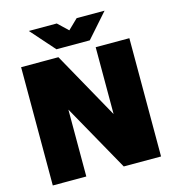

<svg xmlns="http://www.w3.org/2000/svg" viewBox="-130 -1021 1020 1129"><g transform="rotate(-15 380.0 -457.0)"><path d="M483 0H710V-720H505V-313L278 -720H51V0H255V-407ZM150 -914 279 -768H482L611 -914H441L381 -856L320 -914Z"/></g></svg>

Font: Aspekta 950
Style: Regular
Weight: 950
Designer: Ivo Dolenc
Version: Version 2.000